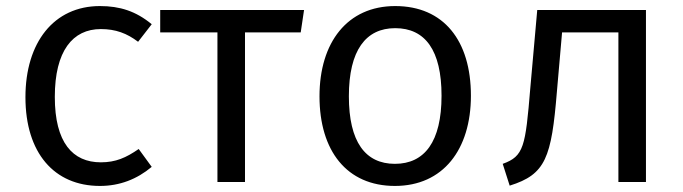

<svg xmlns="http://www.w3.org/2000/svg" viewBox="-20 -601 2256 634"><path d="M310 -581C158 -581 64 -461 64 -280C64 -96 159 13 310 13C375 13 432 -9 481 -50L438 -109C396 -80 362 -65 313 -65C220 -65 161 -130 161 -281C161 -433 220 -505 313 -505C362 -505 399 -491 436 -463L481 -521C429 -564 376 -581 310 -581Z M984 -568H509V-494H698V0H789V-494H973Z M1285 -581C1127 -581 1035 -461 1035 -283C1035 -103 1125 13 1284 13C1443 13 1535 -107 1535 -285C1535 -467 1445 -581 1285 -581ZM1285 -508C1384 -508 1438 -435 1438 -285C1438 -133 1382 -60 1284 -60C1186 -60 1132 -133 1132 -283C1132 -435 1188 -508 1285 -508Z M1754 -568 1731 -309C1715 -117 1710 -85 1640 -60L1663 12C1782 -25 1801 -80 1819 -299L1836 -494H2022V0H2113V-568Z"/></svg>

Font: Glow Sans SC Normal Book
Style: Regular
Weight: 500
Designer: Ryoko NISHIZUKA (kana, bopomofo & ideographs); Paul D. Hunt (Latin, Greek & Cyrillic); Sandoll Communications, Soo-young
Version: Version 0.93